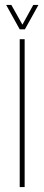

<svg xmlns="http://www.w3.org/2000/svg" viewBox="-20 -759 180 779"><path d="M60 0V-600H80V0ZM60 -640 5 -739H26L71 -659L115 -739H136L81 -640Z"/></svg>

Font: Big Shoulders Display SC Thin
Style: Regular
Weight: 100
Designer: Patric King
Foundry: XO Type Co
Version: Version 2.002